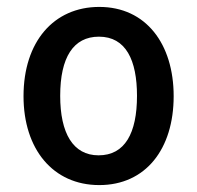

<svg xmlns="http://www.w3.org/2000/svg" viewBox="-20 -525 570 555"><path d="M267 10C401 10 482 -94 482 -247C482 -398 402 -505 267 -505C135 -505 48 -404 48 -247C48 -94 133 10 267 10ZM265 -76C191 -76 154 -140 154 -248C154 -359 192 -419 266 -419C344 -419 376 -351 376 -248C376 -140 341 -76 265 -76Z"/></svg>

Font: Noto Sans Armenian SemiCondensed Medium
Style: Regular
Weight: 500
Width: 4
Designer: Monotype Design Team
Foundry: Monotype Imaging Inc.
Version: Version 2.008